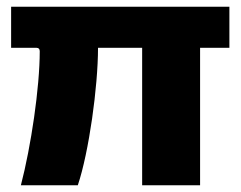

<svg xmlns="http://www.w3.org/2000/svg" viewBox="-20 -550 714 570"><path d="M661 -408V-530H13V-408H89C95 -408 98 -404 98 -398C98 -290 72 -115 42 0H211C244 -98 271 -293 271 -408H402V0H574V-408Z"/></svg>

Font: Bisquit Text
Style: Bold
Weight: 800
Version: Version 1.004;Glyphs 3.2.3 (3260)